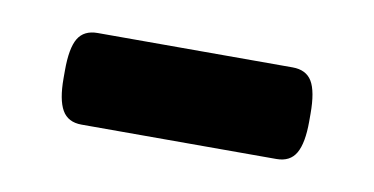

<svg xmlns="http://www.w3.org/2000/svg" viewBox="-29 -362 378 194"><g transform="rotate(10 160.0 -265.0)"><path d="M34 -261V-269Q34 -292 40 -302Q46 -312 60 -312H260Q274 -312 280 -302Q286 -292 286 -269V-261Q286 -239 280 -228.5Q274 -218 260 -218H60Q46 -218 40 -228.5Q34 -239 34 -261Z"/></g></svg>

Font: Asap-SemiBold
Style: Regular
Weight: 600
Designer: Pablo Cosgaya
Foundry: Omnibus-Type
Version: Version 2.000; ttfautohint (v1.8)